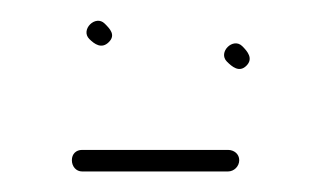

<svg xmlns="http://www.w3.org/2000/svg" viewBox="-20 -330 312 187"><path d="M60 -163H202C208 -163 213 -168 213 -174C213 -180 208 -184 202 -184H60C54 -184 50 -180 50 -174C50 -168 54 -163 60 -163ZM201 -270C206 -265 213 -259 220 -266C227 -273 221 -280 216 -285C207 -294 192 -279 201 -270ZM67 -292C72 -287 79 -282 86 -289C93 -296 87 -302 82 -307C73 -316 58 -301 67 -292Z"/></svg>

Font: Be Happy
Style: Regular
Weight: 500
Designer: Mew Too
Foundry: Cannot Into Space Fonts
Version: Version 0.9977